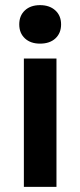

<svg xmlns="http://www.w3.org/2000/svg" viewBox="-20 -728 313 748"><path d="M55 -633Q55 -667 77 -687.5Q99 -708 136 -708Q173 -708 195.5 -687.5Q218 -667 218 -633Q218 -599 196 -578.5Q174 -558 136 -558Q99 -558 77 -578.5Q55 -599 55 -633ZM73 -500H200V0H73Z"/></svg>

Font: Sarabun
Style: Bold
Weight: 700
Designer: Suppakit Chalermlarp | Katatrad Co.,Ltd.
Foundry: Cadson Demak Co.,Ltd.
Version: Version 1.000; ttfautohint (v1.6)